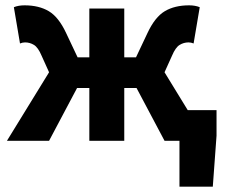

<svg xmlns="http://www.w3.org/2000/svg" viewBox="-20 -528 843 720"><path d="M653 172V0H597L492 -198H446V0H315V-198H269L164 0H6L164 -257L136 -319Q123 -350 107.5 -359.5Q92 -369 74 -369Q69 -369 64.5 -368Q60 -367 55 -365L32 -501Q49 -508 72 -508Q126 -508 163 -486Q200 -464 228 -404L271 -313H315V-496H446V-313H490L533 -404Q561 -464 598 -486Q635 -508 689 -508Q712 -508 729 -501L706 -365Q701 -367 696.5 -368Q692 -369 687 -369Q669 -369 653.5 -359.5Q638 -350 625 -319L597 -257L684 -115H792V-19L778 172Z"/></svg>

Font: TT Toshiba Sans
Style: Bold
Weight: 700
Designer: Paul D. Hunt
Foundry: Toshiba Corporation
Version: Version 2.020;PS 2.000;hotconv 1.0.86;makeotf.lib2.5.63406